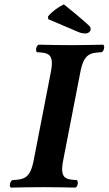

<svg xmlns="http://www.w3.org/2000/svg" viewBox="-20 -850 493 872"><path d="M211 -523 133 -122C117 -39 89 -35 36 -32C25 -26 21 -4 29 2C68 1 139 0 177 0C215 0 285 1 323 2C334 -4 337 -26 329 -32C277 -35 251 -39 267 -122L345 -523C361 -606 389 -610 442 -613C453 -619 457 -641 449 -647C410 -646 341 -645 303 -645C265 -645 193 -646 155 -647C144 -641 140 -619 148 -613C200 -610 227 -606 211 -523ZM270 -830C244 -818 214 -796 198 -775L199 -763L335 -705C348 -699 360 -698 369 -698C378 -698 390 -705 391 -713C392 -720 393 -726 384 -734C365 -752 306 -802 270 -830Z"/></svg>

Font: Libertinus Serif
Style: Bold Italic
Weight: 700
Italic angle: -12°
Designer: Philipp H. Poll, Khaled Hosny
Foundry: Caleb Maclennan
Version: Version 7.050;RELEASE